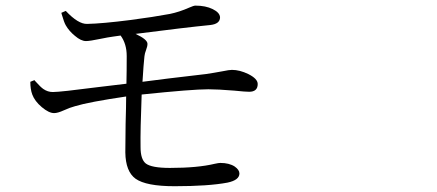

<svg xmlns="http://www.w3.org/2000/svg" viewBox="-20 -680 1540 677"><path d="M595.7 -23.4Q495.1 -23.4 458 -49.8Q422.9 -75.2 421.9 -142.6Q421.9 -164.1 422.9 -243.2Q424.8 -307.6 424.8 -339.8Q293 -320.3 245.1 -305.7Q226.6 -300.8 205.1 -291Q183.6 -281.2 170.9 -281.2Q152.3 -281.2 127.4 -302.2Q102.5 -323.2 93.8 -346.7Q86.9 -365.2 86.9 -391.6L101.6 -397.5Q102.5 -395.5 105.5 -392.6Q123 -373 132.8 -366.2Q148.4 -355.5 166 -355.5Q192.4 -355.5 327.1 -373Q396.5 -381.8 425.8 -384.8Q426.8 -427.7 426.8 -482.4Q426.8 -525.4 405.3 -554.7L377.9 -550.8Q362.3 -548.8 334 -543Q296.9 -535.2 283.2 -535.2Q265.6 -535.2 244.1 -553.7Q223.6 -570.3 211.9 -590.8Q206.1 -600.6 198.2 -627.9Q197.3 -632.8 196.3 -634.8L211.9 -641.6Q255.9 -594.7 287.1 -595.7Q339.8 -596.7 439.5 -609.4Q521.5 -620.1 579.1 -630.9Q612.3 -637.7 647.5 -653.3Q663.1 -660.2 668.9 -660.2Q705.1 -660.2 730 -647.9Q754.9 -635.7 755.9 -619.1Q755.9 -595.7 721.7 -591.8Q632.8 -583 458 -560.5Q500 -541 500 -525.4Q500 -516.6 495.1 -503.9Q490.2 -491.2 489.3 -481.4Q486.3 -455.1 482.4 -391.6Q513.7 -395.5 574.2 -403.3Q673.8 -415 706.1 -418.9Q733.4 -422.9 764.6 -428.7Q788.1 -433.6 797.9 -433.6Q825.2 -433.6 855.5 -418.9Q888.7 -402.3 888.7 -383.8Q888.7 -356.4 858.4 -356.4Q844.7 -356.4 806.6 -360.4Q748 -365.2 714.8 -365.2Q657.2 -365.2 479.5 -346.7Q474.6 -220.7 475.6 -161.1Q475.6 -118.2 494.1 -103.5Q514.6 -87.9 579.1 -87.9Q676.8 -87.9 737.3 -102.5Q751 -105.5 756.8 -105.5Q788.1 -105.5 807.6 -92.8Q824.2 -81.1 824.2 -68.4Q824.2 -44.9 782.2 -36.1Q714.8 -23.4 595.7 -23.4Z"/></svg>

Font: Bpmf GenYo Min R
Style: R
Weight: 400
Foundry: But Ko
Version: Version 1.320